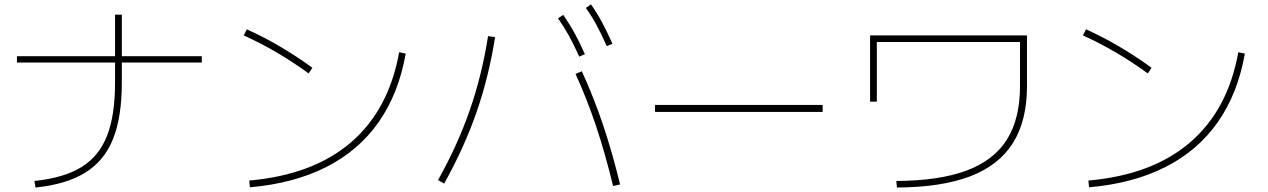

<svg xmlns="http://www.w3.org/2000/svg" viewBox="-20 -838 5665 858"><path d="M494.1 -468.8V-558.6H55.7V-586.9H494.1V-772.5H524.4V-586.9H881.8V-558.6H524.4V-468.8Q524.4 -314.9 485.1 -217Q445.8 -119.1 361.3 -66.7Q276.9 -14.2 138.7 0L133.8 -29.3Q265.6 -43 344 -91.3Q422.4 -139.6 458.3 -231Q494.1 -322.3 494.1 -468.8Z M1763.7 -604.5 1793 -598.6Q1761.7 -420.4 1672.4 -292.7Q1583 -165 1438 -91.6Q1293 -18.1 1096.7 -1L1093.8 -31.2Q1378.4 -56.2 1547.9 -201.4Q1717.3 -346.7 1763.7 -604.5ZM1069.3 -679.7 1083 -707Q1232.4 -639.6 1376 -535.2L1359.4 -509.8Q1217.8 -612.8 1069.3 -679.7Z M2551.8 -507.8 2580.1 -519.5Q2633.3 -403.3 2674.8 -280.3Q2716.3 -157.2 2751 -13.7L2719.7 -6.8Q2684.6 -151.9 2644 -273.4Q2603.5 -395 2551.8 -507.8ZM2161.1 -676.8 2192.4 -671.9Q2164.6 -495.1 2109.4 -336.4Q2054.2 -177.7 1964.8 -17.6L1937.5 -33.2Q2025.4 -190.4 2079.3 -345.7Q2133.3 -501 2161.1 -676.8ZM2473.6 -755.9 2497.1 -771.5Q2524.9 -731.4 2548.1 -689.2Q2571.3 -647 2593.8 -595.7L2568.4 -585Q2544.4 -638.2 2522 -679Q2499.5 -719.7 2473.6 -755.9ZM2597.7 -802.7 2621.1 -818.4Q2648.4 -779.3 2670.9 -737.3Q2693.4 -695.3 2716.8 -642.6L2691.4 -631.8Q2667 -687 2645 -727.5Q2623 -768.1 2597.7 -802.7Z M2907.2 -369.1H3656.2V-337.9H2907.2Z M4538.1 -453.1V-650.4H3898.4V-383.8H3868.2V-679.7H4569.3V-453.1Q4569.3 -298.8 4506.6 -199Q4443.8 -99.1 4315.4 -50Q4187 -1 3988.3 0L3985.4 -29.3Q4177.2 -30.3 4299.1 -75.7Q4420.9 -121.1 4479.5 -214.1Q4538.1 -307.1 4538.1 -453.1Z M5513.7 -604.5 5543 -598.6Q5511.7 -420.4 5422.4 -292.7Q5333 -165 5188 -91.6Q5043 -18.1 4846.7 -1L4843.8 -31.2Q5128.4 -56.2 5297.9 -201.4Q5467.3 -346.7 5513.7 -604.5ZM4819.3 -679.7 4833 -707Q4982.4 -639.6 5126 -535.2L5109.4 -509.8Q4967.8 -612.8 4819.3 -679.7Z"/></svg>

Font: Pretendard Thin
Style: Regular
Weight: 100
Designer: Base glyphs from Inter by Rasmus Andersson; Hangeul glyphs from Noto Sans CJK(Source Han Sans) by Jang Soo-young and Kan
Foundry: Kil Hyung-jin
Version: Version 1.309